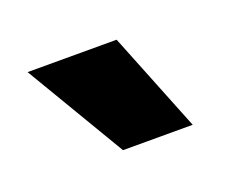

<svg xmlns="http://www.w3.org/2000/svg" viewBox="-46 -832 375 308"><g transform="rotate(-20 141.5 -678.0)"><path d="M121 -593 20 -763H172L240 -593Z"/></g></svg>

Font: Bricolage Grotesque SemiCondensed ExtraBold
Style: Regular
Weight: 800
Width: 4
Designer: Mathieu Triay
Foundry: Atelier Triay
Version: Version 1.001;gftools[0.9.33.dev8+g029e19f]